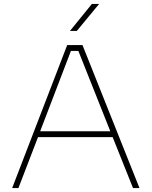

<svg xmlns="http://www.w3.org/2000/svg" viewBox="-20 -960 774 980"><path d="M337 -802 449 -940H486L372 -802ZM42 0 323 -730H401L692 0H659L555 -260H174L74 0ZM185 -290H543L380 -700H342Z"/></svg>

Font: Sora Thin
Style: Regular
Weight: 32
Designer: Jonathan Barnbrook, Julián Moncada
Foundry: Barnbrook Fonts
Version: Version 2.000